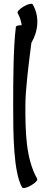

<svg xmlns="http://www.w3.org/2000/svg" viewBox="-20 -945 253 991"><path d="M62 -806C49 -705 48 -536 48 -400C48 -255 49 -57 94 22C98 29 119 25 140 12C162 0 176 -16 172 -22C112 -128 111 -270 111 -400C111 -480 127 -608 142 -724C178 -785 185 -860 149 -922C145 -929 125 -925 103 -912C82 -900 67 -884 71 -878C82 -858 89 -837 92 -815C75 -815 63 -812 62 -806Z"/></svg>

Font: Nupuram
Style: Regular
Weight: 400
Designer: Santhosh Thottingal (santhosh.thottingal@gmail.com)
Foundry: SMC
Version: Version 1.000